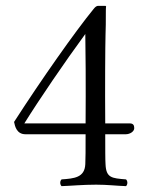

<svg xmlns="http://www.w3.org/2000/svg" viewBox="-20 -630 505 655"><path d="M423 -209H339C338 -327 339 -479 340 -511C342 -561 340 -600 342 -608L340 -610H315C308 -610 303 -604 299 -599C236 -522 120 -357 28 -214C31 -199 37 -172 67 -172H272C272 -123 272 -84 271 -70C269 -24 233 -21 190 -18C184 -12 184 -1 190 5C222 4 262 0 308 0C347 0 378 4 410 5C416 -1 416 -12 410 -18C361 -22 342 -23 340 -70C339 -84 339 -123 339 -172H409C423 -172 438 -181 438 -193C438 -203 434 -209 423 -209ZM272 -209H63C114 -291 202 -420 271 -514C272 -482 273 -328 272 -209Z"/></svg>

Font: Libertinus Serif Display
Style: Regular
Weight: 400
Designer: Philipp H. Poll, Khaled Hosny
Foundry: Caleb Maclennan
Version: Version 7.050;RELEASE